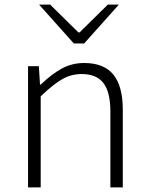

<svg xmlns="http://www.w3.org/2000/svg" viewBox="-20 -815 656 835"><path d="M102 -527H149L154 -447H157Q206 -494 250 -517.5Q294 -541 346 -541Q432 -541 473 -490.5Q514 -440 514 -338V0H460V-331Q460 -414 430 -453.5Q400 -493 335 -493Q289 -493 249.5 -470Q210 -447 157 -396V0H102ZM150 -795H198L321 -674H326L449 -795H497L346 -626H301Z"/></svg>

Font: Nebula Sans Light
Style: Regular
Weight: 300
Designer: Paul D. Hunt for Adobe (as Source Sans)
Foundry: Nebula Entertainment & Broadcasting LLC
Version: Version 1.010